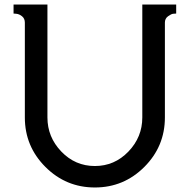

<svg xmlns="http://www.w3.org/2000/svg" viewBox="-20 -820 840 850"><path d="M610 -800H760V-760Q754 -760 746 -759Q738 -758 724 -748Q710 -738 710 -720V-300Q710 -172 619 -81Q528 10 400 10Q272 10 181 -81Q90 -172 90 -300V-720Q90 -738 77.5 -748Q65 -758 52 -759L40 -760V-800H190V-300Q190 -213 251.5 -149Q313 -85 400 -85Q487 -85 548.5 -149Q610 -213 610 -300Z"/></svg>

Font: Laverick
Style: Regular
Weight: 400
Designer: Daniel Pimley
Foundry: Daniel Pimley
Version: Version 1.000;PS 001.001;hotconv 1.0.56